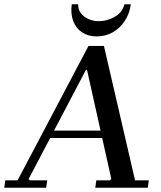

<svg xmlns="http://www.w3.org/2000/svg" viewBox="-43 -887 761 907"><path d="M175 0H-23L-18 -35H40L375 -670H448L595 -35H660L655 0H407L412 -35H476L483 -41L368 -557H363L92 -41L98 -35H180ZM177 -270H503L498 -235H172ZM545 -867H575Q569 -822 546 -787.5Q523 -753 489 -734Q455 -715 414 -715Q374 -715 345 -734Q316 -753 303 -787.5Q290 -822 296 -867H326Q326 -841 340 -823.5Q354 -806 376 -796.5Q398 -787 424 -787Q463 -787 499 -807.5Q535 -828 545 -867Z"/></svg>

Font: Brygada 1918 Medium
Style: Italic
Weight: 500
Italic angle: -8°
Designer: Mateusz Machalski | Borys Kosmynka | Przemek Hoffer
Foundry: NIEPODLEGLA 2018
Version: Version 3.006